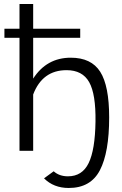

<svg xmlns="http://www.w3.org/2000/svg" viewBox="-20 -750 609 955"><path d="M322 185Q247 185 199 137L247 102Q275 127 318 127Q389 127 421 61Q453 -5 455 -145Q457 -282 423.5 -341.5Q390 -401 311 -401Q191 -401 145 -280V0H77V-562H2V-607H77V-730H145V-607H379V-562H145V-359Q212 -463 332 -463Q434 -463 478.5 -393Q523 -323 523 -166Q523 8 477 96.5Q431 185 322 185Z"/></svg>

Font: Raleway-v4020
Style: Regular
Weight: 400
Designer: Matt McInerney, Pablo Impallari, Rodrigo Fuenzalida
Foundry: Matt McInerney, Pablo Impallari, Rodrigo Fuenzalida
Version: Version 4.020;PS 004.020;hotconv 1.0.88;makeotf.lib2.5.64775